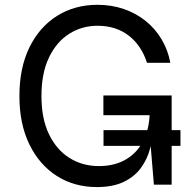

<svg xmlns="http://www.w3.org/2000/svg" viewBox="-20 -757 797 787"><path d="M377 9.8Q284.7 9.8 213.1 -35.6Q141.6 -81.1 100.6 -164.8Q59.6 -248.5 59.6 -363.3Q59.6 -479 100.6 -562.7Q141.6 -646.5 213.9 -691.9Q286.1 -737.3 379.4 -737.3Q437 -737.3 487.1 -720.2Q537.1 -703.1 576.7 -671.4Q616.2 -639.6 642.3 -595.9Q668.5 -552.2 678.2 -499.5H582.5Q571.3 -534.7 552.7 -562.5Q534.2 -590.3 508.5 -610.4Q482.9 -630.4 450.7 -640.9Q418.5 -651.4 379.9 -651.4Q315.9 -651.4 263.7 -618.4Q211.4 -585.4 180.7 -521.2Q149.9 -457 149.9 -363.3Q149.9 -270.5 180.9 -206.5Q211.9 -142.6 265.1 -109.4Q318.4 -76.2 385.3 -76.2Q449.7 -76.2 496.6 -103.8Q543.5 -131.3 568.6 -182.4Q593.8 -233.4 593.8 -303.2H606.4V-235.4Q606.4 -190.9 595 -147.5Q583.5 -104 557.4 -68.4Q531.2 -32.7 487.1 -11.5Q442.9 9.8 377 9.8ZM610.8 0 595.7 -182.1V-284.7H403.8V-365.7H683.6V0ZM404.3 -159.2V-223.6H719.7V-159.2Z"/></svg>

Font: Atlassian Sans
Style: Regular
Weight: 400
Designer: Rasmus Andersson
Foundry: Modifications by Atlassian Pty Ltd, manufactured by rsms
Version: Version 4.001;git-9221beed3